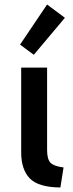

<svg xmlns="http://www.w3.org/2000/svg" viewBox="-20 -822 326 852"><path d="M248 10Q150 9 112 -30.5Q74 -70 74 -146V-522H189V-156Q189 -115 204.5 -99.5Q220 -84 262 -79ZM130 -579 69 -624 189 -802 268 -743Z"/></svg>

Font: Ubuntu Sans SemiBold
Style: Regular
Weight: 600
Designer: Dalton Maag Ltd
Foundry: Dalton Maag Ltd
Version: Version 1.006; ttfautohint (v1.8.4.7-5d5b)